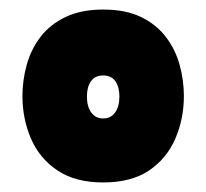

<svg xmlns="http://www.w3.org/2000/svg" viewBox="-20 -730 432 402"><path d="M196 -348Q138 -348 100.5 -373Q63 -398 45 -439.5Q27 -481 27 -529Q27 -562 36 -594.5Q45 -627 65 -653Q85 -679 117.5 -694.5Q150 -710 196 -710Q243 -710 275 -694.5Q307 -679 327 -653Q347 -627 356 -594.5Q365 -562 365 -529Q365 -481 347 -439.5Q329 -398 292 -373Q255 -348 196 -348ZM196 -482Q212 -482 221 -494.5Q230 -507 230 -528Q230 -548 221.5 -560Q213 -572 196 -572Q179 -572 170.5 -560Q162 -548 162 -528Q162 -507 171 -494.5Q180 -482 196 -482Z"/></svg>

Font: Georama ExtraCondensed Thin Black
Style: Regular
Weight: 900
Version: Version 1.001